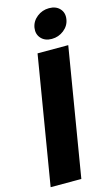

<svg xmlns="http://www.w3.org/2000/svg" viewBox="-142 -1002 614 1053"><g transform="rotate(-15 165.0 -475.5)"><path d="M302.2 -727.5 181.6 0H7.3L127.9 -727.5ZM224.6 -783.7Q186 -783.7 164.3 -807.6Q142.6 -831.5 147.9 -867.2Q153.8 -903.3 183.8 -927Q213.9 -950.7 252.4 -950.7Q291.5 -950.7 313.2 -927Q335 -903.3 329.1 -867.2Q323.7 -831.5 293.5 -807.6Q263.2 -783.7 224.6 -783.7Z"/></g></svg>

Font: Inter 24pt ExtraBold
Style: Italic
Weight: 800
Italic angle: -9.3988°
Designer: Rasmus Andersson
Foundry: rsms
Version: Version 4.001;git-66647c0bb